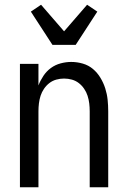

<svg xmlns="http://www.w3.org/2000/svg" viewBox="-20 -789 540 809"><path d="M64 0V-520H142V-429Q150 -450 163 -469.5Q176 -489 194.5 -502.5Q213 -516 235.5 -522Q258 -528 280 -528Q305 -528 329 -521Q353 -514 371.5 -498.5Q390 -483 403 -461.5Q416 -440 423.5 -416.5Q431 -393 433.5 -368.5Q436 -344 436 -320V0H358V-320Q358 -337 356 -353.5Q354 -370 349 -385.5Q344 -401 334.5 -415Q325 -429 312 -439Q299 -449 283 -453.5Q267 -458 250 -458Q233 -458 217 -453.5Q201 -449 188 -439Q175 -429 165.5 -415Q156 -401 151 -385.5Q146 -370 144 -353.5Q142 -337 142 -320V0ZM201 -600 110 -740 153 -769 250 -657 347 -769 390 -740 299 -600Z"/></svg>

Font: Iosevka Term
Style: Regular
Weight: 400
Monospace: yes
Designer: Belleve Invis
Foundry: Belleve Invis
Version: Version 30.0.1